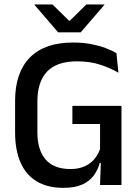

<svg xmlns="http://www.w3.org/2000/svg" viewBox="-20 -846 638 878"><path d="M270 13Q197 13 147.8 -16.8Q98.5 -46.5 73.8 -103.2Q49 -160 49 -240.5V-385Q49 -513.5 116.2 -582.5Q183.5 -651.5 314 -651.5Q359 -651.5 396 -644.5Q433 -637.5 462.2 -626.5Q491.5 -615.5 512.5 -603L521.5 -513.5Q486.5 -534 439.5 -549.8Q392.5 -565.5 332 -565.5Q240 -565.5 195.5 -518.8Q151 -472 151 -383V-241Q151 -160.5 188.5 -116.8Q226 -73 302.5 -73Q340 -73 367.2 -85.5Q394.5 -98 412 -119Q429.5 -140 437.5 -165V-314L452.5 -279H311V-362H535.5V-100L436 -100.5Q428 -70 409.2 -44Q390.5 -18 356.8 -2.5Q323 13 270 13ZM442 -132H535.5V0H437.5ZM246 -698 137.5 -824V-825.5H220L295.5 -751.5H299.5L375 -825.5H457.5V-824L349 -698Z"/></svg>

Font: Anek Latin Medium Medium
Style: Regular
Weight: 500
Version: Version 1.003